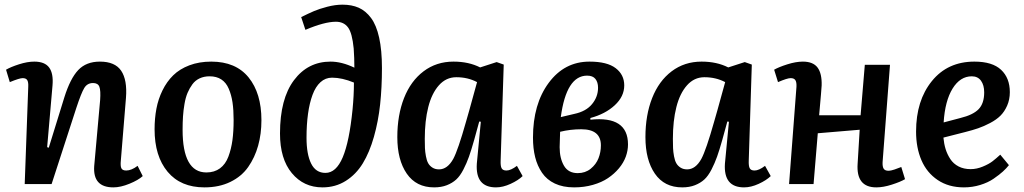

<svg xmlns="http://www.w3.org/2000/svg" viewBox="-20 -789 4389 823"><path d="M591.8 -34.2Q573.2 -17.1 535.2 -1.5Q497.1 14.2 465.8 14.2Q377.4 14.2 383.8 -77.1L409.2 -359.9Q412.1 -400.9 406 -417Q399.9 -433.1 378.9 -433.1Q354 -433.1 341.1 -411.6Q328.1 -390.1 307.1 -326.2L201.2 0H85.9L101.1 -417Q102.1 -436.5 96.9 -445.3Q91.8 -454.1 77.1 -454.1Q63.5 -454.1 22 -437L5.9 -490.2Q25.9 -502 61.5 -513.4Q97.2 -524.9 127 -524.9Q171.9 -524.9 190.7 -499.5Q209.5 -474.1 205.1 -422.9L182.1 -158.2L189 -155.8L255.9 -372.1Q281.2 -452.6 315.4 -488.8Q349.6 -524.9 408.2 -524.9Q473.1 -524.9 499.5 -485.6Q525.9 -446.3 520 -370.1L498 -101.1Q495.6 -77.6 500.2 -67.9Q504.9 -58.1 521 -58.1Q543.5 -58.1 569.8 -78.1Z M642.6 -234.9Q642.6 -281.2 650.4 -322.8Q658.2 -364.3 676.5 -401.6Q694.8 -439 722.4 -466.1Q750 -493.2 791.7 -509Q833.5 -524.9 885.7 -524.9Q990.7 -524.9 1045.7 -457Q1100.6 -389.2 1100.6 -273.9Q1100.6 -214.8 1086.4 -164.3Q1072.3 -113.8 1043.9 -73.2Q1015.6 -32.7 967.5 -9.3Q919.4 14.2 856.4 14.2Q754.4 14.2 698.5 -52.7Q642.6 -119.6 642.6 -234.9ZM864.7 -49.8Q898.9 -49.8 922.9 -67.4Q946.8 -85 959 -117.7Q971.2 -150.4 976.3 -188Q981.4 -225.6 981.4 -274.9Q981.4 -317.9 976.6 -350.3Q971.7 -382.8 960.4 -408.9Q949.2 -435.1 928.7 -448.5Q908.2 -461.9 878.4 -461.9Q854.5 -461.9 835.7 -453.1Q816.9 -444.3 804.7 -427.7Q792.5 -411.1 783.9 -390.9Q775.4 -370.6 770.8 -343.3Q766.1 -315.9 764.4 -290Q762.7 -264.2 762.7 -232.9Q762.7 -49.8 864.7 -49.8Z M1271 -715.8Q1302.7 -731.4 1325.4 -741.2Q1348.1 -751 1382.6 -760Q1417 -769 1448.2 -769Q1487.8 -769 1517.6 -755.9Q1547.4 -742.7 1570.3 -712.2Q1593.3 -681.6 1605.2 -627.7Q1617.2 -573.7 1617.2 -497.1Q1617.2 -414.1 1609.4 -341.6Q1601.6 -269 1582.8 -202.6Q1564 -136.2 1535.2 -88.9Q1506.3 -41.5 1462.2 -13.7Q1418 14.2 1362.3 14.2Q1281.7 14.2 1231 -46.9Q1180.2 -107.9 1180.2 -216.8Q1180.2 -365.2 1240 -445.1Q1299.8 -524.9 1397 -524.9Q1444.8 -524.9 1499 -499Q1499 -541 1496.1 -581.1Q1489.7 -647.5 1471.7 -671.6Q1453.6 -695.8 1419.9 -695.8Q1371.1 -695.8 1289.1 -661.1ZM1375 -47.9Q1420.9 -47.9 1449.2 -115Q1477.5 -182.1 1491.2 -319.8Q1497.1 -379.9 1497.1 -435.1Q1446.3 -456.1 1403.3 -456.1Q1375 -456.1 1353.8 -436.8Q1332.5 -417.5 1319.6 -382.3Q1306.6 -347.2 1300.3 -301Q1293.9 -254.9 1293.9 -198.2Q1293.9 -127.9 1313.7 -87.9Q1333.5 -47.9 1375 -47.9Z M2126 -101.1Q2125 -77.6 2130.1 -67.9Q2135.3 -58.1 2150.9 -58.1Q2169.4 -58.1 2195.8 -78.1L2220.2 -34.2Q2201.7 -16.1 2168.7 -1Q2135.7 14.2 2106 14.2Q2017.1 14.2 2023.9 -87.9L2041 -267.1L2034.2 -268.1L2012.2 -188Q2000 -145 1990.2 -117.4Q1980.5 -89.8 1966.3 -62.3Q1952.1 -34.7 1935.5 -19.5Q1918.9 -4.4 1895.3 4.9Q1871.6 14.2 1840.8 14.2Q1764.2 14.2 1723.6 -44.7Q1683.1 -103.5 1683.1 -201.2Q1683.1 -295.4 1711.9 -368.7Q1740.7 -441.9 1795.7 -483.4Q1850.6 -524.9 1923.8 -524.9Q1989.3 -524.9 2038.1 -500L2108.9 -522.9L2139.2 -512.2ZM1861.8 -63Q1897.9 -63 1922.9 -107.9Q1943.4 -146 1977.5 -267.1Q1980.5 -277.3 1991.2 -314.9L2024.9 -437Q1985.4 -458 1936 -458Q1892.1 -458 1861.3 -423.3Q1830.6 -388.7 1815.7 -329.8Q1800.8 -271 1800.8 -193.8Q1800.8 -169.9 1801.5 -154.1Q1802.2 -138.2 1805.7 -119.4Q1809.1 -100.6 1815.4 -89.4Q1821.8 -78.1 1833.5 -70.6Q1845.2 -63 1861.8 -63Z M2506.8 -524.9Q2399.4 -524.9 2332 -433.8Q2264.6 -342.8 2264.6 -199.2Q2264.6 -152.8 2273.9 -115.5Q2283.2 -78.1 2303.5 -48.3Q2323.7 -18.6 2358.4 -2.2Q2393.1 14.2 2440.9 14.2Q2483.9 14.2 2521.5 3.4Q2559.1 -7.3 2586.2 -25.6Q2613.3 -43.9 2633.1 -67.6Q2652.8 -91.3 2662.4 -117.4Q2671.9 -143.6 2671.9 -169.9Q2671.9 -293 2510.7 -275.9V-283.2Q2574.7 -300.3 2615.2 -337.9Q2655.8 -375.5 2655.8 -422.9Q2655.8 -468.8 2619.1 -496.8Q2582.5 -524.9 2506.8 -524.9ZM2543.5 -413.1Q2543.5 -374 2517.8 -342.8Q2492.2 -311.5 2441.9 -300.8L2383.8 -287.1Q2407.7 -464.8 2496.6 -464.8Q2521 -464.8 2532.2 -450.7Q2543.5 -436.5 2543.5 -413.1ZM2380.9 -224.1Q2424.8 -234.9 2471.7 -234.9Q2555.7 -234.9 2555.7 -166Q2555.7 -136.7 2545.4 -110.6Q2535.2 -84.5 2512 -65.7Q2488.8 -46.9 2456.5 -46.9Q2416 -46.9 2397.5 -78.6Q2378.9 -110.4 2378.9 -158.2Q2378.9 -174.3 2380.9 -224.1Z M3189.5 -101.1Q3188.5 -77.6 3193.6 -67.9Q3198.7 -58.1 3214.4 -58.1Q3232.9 -58.1 3259.3 -78.1L3283.7 -34.2Q3265.1 -16.1 3232.2 -1Q3199.2 14.2 3169.4 14.2Q3080.6 14.2 3087.4 -87.9L3104.5 -267.1L3097.7 -268.1L3075.7 -188Q3063.5 -145 3053.7 -117.4Q3043.9 -89.8 3029.8 -62.3Q3015.6 -34.7 2999 -19.5Q2982.4 -4.4 2958.7 4.9Q2935.1 14.2 2904.3 14.2Q2827.6 14.2 2787.1 -44.7Q2746.6 -103.5 2746.6 -201.2Q2746.6 -295.4 2775.4 -368.7Q2804.2 -441.9 2859.1 -483.4Q2914.1 -524.9 2987.3 -524.9Q3052.7 -524.9 3101.6 -500L3172.4 -522.9L3202.6 -512.2ZM2925.3 -63Q2961.4 -63 2986.3 -107.9Q3006.8 -146 3041 -267.1Q3043.9 -277.3 3054.7 -314.9L3088.4 -437Q3048.8 -458 2999.5 -458Q2955.6 -458 2924.8 -423.3Q2894 -388.7 2879.2 -329.8Q2864.3 -271 2864.3 -193.8Q2864.3 -169.9 2865 -154.1Q2865.7 -138.2 2869.1 -119.4Q2872.6 -100.6 2878.9 -89.4Q2885.3 -78.1 2897 -70.6Q2908.7 -63 2925.3 -63Z M3665 -232.9 3485.4 -217.8 3467.3 0H3362.3L3394 -417Q3395 -436.5 3389.4 -445.3Q3383.8 -454.1 3369.1 -454.1Q3354.5 -454.1 3314.9 -437L3298.3 -490.2Q3317.9 -501.5 3354.7 -513.2Q3391.6 -524.9 3421.4 -524.9Q3465.3 -524.9 3484.4 -499.5Q3503.4 -474.1 3502 -422.9Q3501.5 -409.2 3491.2 -294.9H3668.9L3687 -511.2H3794.9L3763.2 -94.2Q3762.2 -74.7 3767.8 -65.9Q3773.4 -57.1 3788.1 -57.1Q3793.9 -57.1 3801.5 -58.8Q3809.1 -60.5 3814.5 -62.5Q3819.8 -64.5 3829.6 -68.1Q3839.4 -71.8 3843.3 -73.2L3859.4 -21Q3839.4 -9.3 3802.7 2.4Q3766.1 14.2 3736.3 14.2Q3648.9 14.2 3656.2 -87.9Z M4156.7 -524.9Q4233.9 -524.9 4271.2 -489.7Q4308.6 -454.6 4308.6 -394Q4308.6 -362.3 4297.1 -336.2Q4285.6 -310.1 4268.3 -293Q4251 -275.9 4224.1 -261.7Q4197.3 -247.6 4173.1 -239.3Q4148.9 -231 4117.7 -223.1L4023.9 -199.2Q4026.4 -172.4 4033.4 -149.7Q4040.5 -127 4053.7 -106.9Q4066.9 -86.9 4089.1 -75.4Q4111.3 -64 4140.6 -64Q4166.5 -64 4192.9 -75Q4219.2 -85.9 4234.4 -97.7Q4249.5 -109.4 4267.6 -126L4304.7 -81.1Q4293.9 -67.4 4278.6 -53.5Q4263.2 -39.6 4239 -22.9Q4214.8 -6.3 4181.4 3.9Q4147.9 14.2 4111.8 14.2Q4046.4 14.2 3999.5 -17.3Q3952.6 -48.8 3929.7 -102.3Q3906.7 -155.8 3906.7 -225.1Q3906.7 -357.9 3974.4 -441.4Q4042 -524.9 4156.7 -524.9ZM4198.7 -393.1Q4198.7 -423.8 4185.1 -442.9Q4171.4 -461.9 4145.5 -461.9Q4095.7 -461.9 4063.2 -409.4Q4030.8 -356.9 4024.9 -264.2L4096.7 -283.2Q4150.9 -296.4 4174.8 -321Q4198.7 -345.7 4198.7 -393.1Z"/></svg>

Font: Literata Book SemiBold
Style: Italic
Weight: 600
Italic angle: -3°
Designer: Latin by Veronika Burian and Jose Scaglione. Greek by Irene Vlachou. Cyrillic by Vera Evstafieva
Foundry: TypeTogether
Version: Version 1.003;PS 001.003;hotconv 1.0.88;makeotf.lib2.5.64775